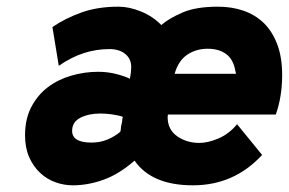

<svg xmlns="http://www.w3.org/2000/svg" viewBox="-20 -543 865 575"><path d="M483 -200 482 -193Q482 -155 510.5 -135Q539 -115 577 -115Q603 -115 634.5 -128.5Q666 -142 690 -171L765 -79Q681 12 558 12Q434 12 383 -62Q336 -21 289.5 -4.5Q243 12 198 12Q172 12 146.5 3Q121 -6 100.5 -25Q80 -44 67.5 -72Q55 -100 55 -138Q55 -187 74 -223Q93 -259 123.5 -282Q154 -305 193.5 -316.5Q233 -328 274 -328Q303 -328 329.5 -321Q356 -314 369 -307L372 -326Q372 -331 372.5 -334Q373 -337 373 -342Q373 -367 355 -381.5Q337 -396 308 -396Q268 -396 231 -384Q194 -372 156 -346L137 -462Q175 -488 223.5 -505.5Q272 -523 335 -523Q367 -523 402.5 -508.5Q438 -494 463 -468Q486 -488 526.5 -505.5Q567 -523 633 -523Q674 -523 709 -511Q744 -499 769.5 -474.5Q795 -450 810 -411Q825 -372 825 -318Q825 -254 806 -200ZM602 -397Q567 -397 540.5 -379Q514 -361 503 -322H687L685 -330Q679 -365 657.5 -381Q636 -397 602 -397ZM344 -171Q346 -178 346 -182.5Q346 -187 348 -193Q334 -198 315.5 -200.5Q297 -203 280 -203Q246 -203 221 -190.5Q196 -178 196 -151Q196 -116 254 -116Q280 -116 301.5 -125Q323 -134 340 -148Q342 -153 342 -158.5Q342 -164 344 -171Z"/></svg>

Font: Overpass Heavy
Style: Italic
Weight: 900
Italic angle: -10°
Designer: Delve Withrington, Dave Bailey
Foundry: Delve Fonts
Version: Version 3.000;DELV;Overpass